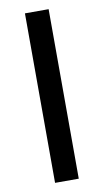

<svg xmlns="http://www.w3.org/2000/svg" viewBox="-81 -734 420 774"><g transform="rotate(-10 128.5 -347.0)"><path d="M79 -694H176L177 0H80Z"/></g></svg>

Font: Panefresco 600wt
Style: Regular
Weight: 600
Designer: Campivisivi
Foundry: Campivisivi & Chank Co
Version: Version 1.001